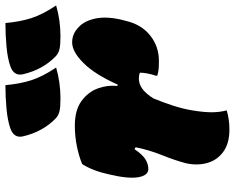

<svg xmlns="http://www.w3.org/2000/svg" viewBox="-99 -757 866 708"><g transform="rotate(-90 334.0 -403.0)"><path d="M374 -816Q379 -761 392.5 -719.5Q406 -678 439 -629Q384 -613 325 -613Q294 -613 278.5 -616.5Q263 -620 252 -630Q202 -678 185 -752Q178 -785 215 -798Q244 -808 287 -812Q330 -816 374 -816ZM603 -816Q608 -761 621.5 -719.5Q635 -678 668 -629Q613 -613 554 -613Q523 -613 507.5 -616.5Q492 -620 481 -630Q431 -678 414 -752Q407 -785 444 -798Q473 -808 516 -812Q559 -816 603 -816ZM83 -533Q112 -545 148.5 -552.5Q185 -560 225 -560Q282 -560 315.5 -535.5Q349 -511 362 -475Q375 -439 371 -403L376 -402Q413 -485 455 -527.5Q497 -570 532 -570Q564 -570 589 -545Q612 -523 620 -482.5Q628 -442 615 -387L611 -372Q598 -315 557.5 -282.5Q517 -250 463 -250Q447 -250 434.5 -251Q422 -252 409 -256V-262Q414 -276 417 -292Q420 -308 420 -320Q416 -322 410 -323Q404 -324 399 -324Q377 -324 359 -310Q341 -296 325 -270Q311 -236 299 -199.5Q287 -163 281 -127Q274 -85 274 -55.5Q274 -26 281 0Q248 10 211 10Q158 10 127 -13.5Q96 -37 86.5 -73.5Q77 -110 86 -150Q97 -192 116 -239Q135 -286 145 -336L138 -340Q116 -308 98.5 -298.5Q81 -289 65 -289Q41 -289 34.5 -326Q28 -363 45 -434Q58 -494 83 -533Z"/></g></svg>

Font: Recursive Mn Csl St XBk
Style: Italic
Weight: 1000
Italic angle: -15°
Monospace: yes
Version: Version 1.079;hotconv 1.0.112;makeotfexe 2.5.65598; ttfautoh